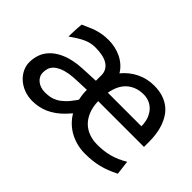

<svg xmlns="http://www.w3.org/2000/svg" viewBox="-87 -761 1027 1027"><g transform="rotate(45 426.0 -248.0)"><path d="M600.6 -434.6Q546.9 -434.6 509 -403.1Q471.2 -371.6 459 -305.2H712.9Q712.9 -336.4 703.9 -360.6Q694.8 -384.8 679.4 -401.4Q664.1 -418 643.8 -426.3Q623.5 -434.6 600.6 -434.6ZM368.7 -236.8Q359.4 -236.3 342.8 -235.8Q326.2 -235.4 307.6 -234.6Q289.1 -233.9 271.2 -232.7Q253.4 -231.4 241.7 -229.5Q210.9 -224.1 190.9 -215.1Q170.9 -206.1 158.7 -194.3Q146.5 -182.6 141.6 -168Q136.7 -153.3 136.7 -136.7Q136.7 -122.1 142.8 -109.6Q148.9 -97.2 159.9 -88.1Q170.9 -79.1 186 -73.7Q201.2 -68.4 219.7 -68.4Q238.3 -68.4 256.3 -71.5Q274.4 -74.7 292.5 -84.2Q310.5 -93.8 329.3 -111.6Q348.1 -129.4 368.7 -158.7Q371.1 -161.6 373 -164.3Q375 -167 376 -170.9Q372.6 -186 370.6 -202.6Q368.7 -219.2 368.7 -236.8ZM607.9 -507.8Q645.5 -507.8 674.6 -498.3Q703.6 -488.8 725.1 -472.2Q746.6 -455.6 761 -433.1Q775.4 -410.6 784.4 -384.8Q793.5 -358.9 797.1 -331.1Q800.8 -303.2 800.8 -275.9V-236.8H454.1Q455.6 -193.8 468.5 -162.1Q481.4 -130.4 502.9 -109.6Q524.4 -88.9 553.2 -78.6Q582 -68.4 615.2 -68.4Q638.7 -68.4 661.1 -70.8Q683.6 -73.2 705.6 -79.1Q727.5 -85 749.3 -94.2Q771 -103.5 793.5 -117.2L803.2 -36.6Q777.3 -23.4 753.4 -14.2Q729.5 -4.9 705.3 1Q681.2 6.8 656.2 9.5Q631.3 12.2 603 12.2Q572.8 12.2 544.2 5.4Q515.6 -1.5 490 -14.9Q464.4 -28.3 442.9 -48.6Q421.4 -68.8 405.3 -95.7Q399.9 -89.4 394.3 -83.3Q388.7 -77.1 383.3 -70.8Q361.8 -47.9 339.6 -32Q317.4 -16.1 295.2 -6.3Q272.9 3.4 250.2 7.8Q227.5 12.2 205.1 12.2Q170.4 12.2 141.4 1Q112.3 -10.3 91.3 -29.1Q70.3 -47.9 58.3 -72.5Q46.4 -97.2 46.4 -124.5Q46.4 -152.3 55.7 -180.2Q64.9 -208 86.9 -231.7Q108.9 -255.4 145.5 -272.9Q182.1 -290.5 236.8 -297.9Q249.5 -299.3 268.8 -300.5Q288.1 -301.8 307.9 -302.5Q327.6 -303.2 344.5 -304Q361.3 -304.7 368.7 -305.2V-346.7Q368.7 -368.7 359.1 -384.5Q349.6 -400.4 332.8 -410.4Q315.9 -420.4 292.5 -425Q269 -429.7 241.7 -429.7Q222.2 -429.7 205.3 -425.8Q188.5 -421.9 171.6 -414.1Q154.8 -406.2 137 -395Q119.1 -383.8 97.7 -368.7Q97.7 -376.5 98.1 -389.4Q98.6 -402.3 99.1 -416.3Q99.6 -430.2 100.6 -443.1Q101.6 -456.1 102.5 -463.9Q121.6 -471.7 138.7 -479.7Q155.8 -487.8 174.3 -493.9Q192.9 -500 214.4 -503.9Q235.8 -507.8 263.7 -507.8Q288.6 -507.8 312.7 -502.4Q336.9 -497.1 358.6 -486.6Q380.4 -476.1 398.7 -460Q417 -443.8 429.7 -422.4Q462.9 -462.9 508.8 -485.4Q554.7 -507.8 607.9 -507.8Z"/></g></svg>

Font: Andika
Style: Regular
Weight: 400
Designer: Victor Gaultney, Annie Olsen, Julie Remington, Don Collingsworth, Eric Hays
Foundry: SIL International
Version: Version 1.001